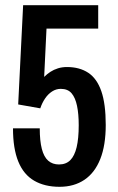

<svg xmlns="http://www.w3.org/2000/svg" viewBox="-20 -707 456 739"><path d="M209 12Q152 12 111.5 -11.5Q71 -35 50.5 -85Q30 -135 30 -213H133Q133 -165 141 -134Q149 -103 165.5 -88.5Q182 -74 207 -74Q234 -74 250.5 -90.5Q267 -107 275 -140.5Q283 -174 283 -225Q283 -268 276.5 -299.5Q270 -331 255.5 -348Q241 -365 214 -365Q196 -365 180.5 -355Q165 -345 153.5 -328Q142 -311 135 -290L50 -305L69 -687H358V-597H159L150 -411Q161 -422 174 -430.5Q187 -439 203 -444Q219 -449 238 -449Q286 -449 319.5 -427Q353 -405 370 -356Q387 -307 387 -226Q387 -148 366 -95Q345 -42 305 -15Q265 12 209 12Z"/></svg>

Font: Archivo ExtraCondensed SemiBold
Style: Regular
Weight: 600
Width: 2
Designer: Hector Gatti
Foundry: Omnibus-Type
Version: Version 2.001